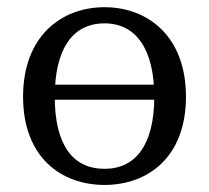

<svg xmlns="http://www.w3.org/2000/svg" viewBox="-20 -508 589 541"><path d="M114.7 -226.9H434.3V-269.5H114.7V-226.9ZM274.5 -32.3C184.2 -32.3 134.3 -100.9 134.3 -235.4C134.3 -369.8 184.2 -442.2 274.5 -442.2C362.9 -442.2 414.7 -369.8 414.7 -235.4C414.7 -100.9 362.9 -32.3 274.5 -32.3ZM274.5 13.1C395.8 13.1 504 -64.1 504 -235.6C504 -407 395.1 -487.7 274.5 -487.7C153.8 -487.7 45 -406.9 45 -235.6C45 -64.2 153.1 13.1 274.5 13.1Z"/></svg>

Font: Source Serif Variable
Style: Regular
Weight: 389
Designer: Frank Grießhammer
Foundry: Adobe Systems Incorporated
Version: Version 3.001;hotconv 1.0.111;makeotfexe 2.5.65597